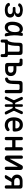

<svg xmlns="http://www.w3.org/2000/svg" viewBox="2630 -3230 740 6040"><g transform="rotate(90 3000.0 -210.0)"><path d="M93 -476Q115 -512 160.5 -532.5Q206 -553 269 -557Q282 -558 293.5 -558Q305 -558 317 -557Q363 -554 400 -544Q437 -534 463 -516.5Q489 -499 503.5 -473.5Q518 -448 518 -414Q518 -367 486 -336Q454 -305 402 -301V-297Q463 -292 497.5 -255Q532 -218 532 -159Q532 -121 517 -91.5Q502 -62 474.5 -40.5Q447 -19 408.5 -7.5Q370 4 321 7Q307 8 292.5 8Q278 8 264 7Q195 3 146.5 -20.5Q98 -44 77 -87Q70 -101 70.5 -113Q71 -125 78 -133.5Q85 -142 98.5 -147.5Q112 -153 130 -153Q138 -153 144 -151Q150 -149 155 -145Q160 -141 165 -135Q170 -129 175 -122Q186 -103 208.5 -93.5Q231 -84 264 -82Q278 -81 292.5 -81Q307 -81 321 -82Q369 -85 397 -104.5Q425 -124 425 -160Q425 -198 397 -219.5Q369 -241 321 -241H241Q219 -241 208.5 -251.5Q198 -262 198 -284Q198 -306 208.5 -316.5Q219 -327 241 -327H318Q362 -327 387 -346.5Q412 -366 412 -399Q412 -432 387 -449.5Q362 -467 317 -470Q305 -471 293.5 -471Q282 -471 269 -470Q242 -468 221.5 -461Q201 -454 191 -441Q184 -433 178 -427.5Q172 -422 166.5 -418.5Q161 -415 155 -412.5Q149 -410 143 -410Q124 -410 111 -415.5Q98 -421 91.5 -429.5Q85 -438 85 -450.5Q85 -463 93 -476Z M839 10Q803 10 771 -2.5Q739 -15 715.5 -43Q692 -71 677.5 -116Q663 -161 663 -227Q663 -296 677.5 -357Q692 -418 720.5 -463Q749 -508 792.5 -534Q836 -560 893 -560Q941 -560 969 -536Q991 -517 1005 -489Q1006 -500 1008 -511Q1012 -538 1026.5 -549Q1041 -560 1065 -560Q1092 -560 1102 -548.5Q1112 -537 1108 -511Q1099 -453 1094 -397Q1089 -341 1090 -283.5Q1091 -226 1099 -165.5Q1107 -105 1122 -38Q1127 -14 1119 -2Q1111 10 1085 10Q1059 10 1043 -2Q1027 -14 1022 -38Q1012 -80 1005 -119Q999 -103 992 -89Q970 -44 932.5 -17Q895 10 839 10ZM853 -90Q882 -90 906.5 -105Q931 -120 949.5 -148Q968 -176 978.5 -215.5Q989 -255 989 -305Q989 -330 987 -357.5Q985 -385 977.5 -407.5Q970 -430 953.5 -445Q937 -460 907 -460Q877 -460 851 -441.5Q825 -423 806.5 -391Q788 -359 777.5 -315Q767 -271 767 -221Q767 -160 788 -125Q809 -90 853 -90Z M1271 140Q1248 140 1236 128.5Q1224 117 1224 93V-50Q1224 -69 1233.5 -78.5Q1243 -88 1262 -88H1266Q1277 -107 1289 -140.5Q1301 -174 1309.5 -217Q1318 -260 1320 -307L1326 -466Q1328 -509 1348 -529.5Q1368 -550 1411 -550H1623Q1666 -550 1687 -529.5Q1708 -509 1708 -466V-88H1716Q1746 -88 1761 -73Q1776 -58 1776 -28V93Q1776 117 1764 128.5Q1752 140 1729 140Q1706 140 1694 128.5Q1682 117 1682 93V42Q1682 21 1671.5 10.5Q1661 0 1640 0H1360Q1339 0 1328.5 10.5Q1318 21 1318 42V93Q1318 117 1306 128.5Q1294 140 1271 140ZM1606 -418Q1606 -439 1595.5 -449.5Q1585 -460 1564 -460H1467Q1446 -460 1435.5 -449.5Q1425 -439 1424 -418L1420 -308Q1417 -258 1410.5 -214Q1404 -170 1393 -137.5Q1382 -105 1372 -88H1606Z M2063 -356H2169Q2265 -356 2319 -308.5Q2373 -261 2373 -178Q2373 -95 2318.5 -47.5Q2264 0 2169 0H2044Q2001 0 1980 -20.5Q1959 -41 1959 -84V-414Q1959 -436 1949 -446.5Q1939 -457 1917 -457H1871Q1847 -457 1835.5 -468.5Q1824 -480 1824 -503Q1824 -527 1835.5 -538.5Q1847 -550 1871 -550H1978Q2022 -550 2042.5 -529.5Q2063 -509 2063 -466ZM2063 -135Q2063 -114 2073.5 -103.5Q2084 -93 2105 -93H2167Q2216 -93 2241.5 -115Q2267 -137 2267 -178Q2267 -220 2241.5 -242Q2216 -264 2167 -264H2063Z M2525 -466Q2527 -509 2547.5 -529.5Q2568 -550 2611 -550H2828Q2871 -550 2891.5 -529.5Q2912 -509 2912 -466V-42Q2912 -15 2899.5 -2.5Q2887 10 2861 10Q2834 10 2821.5 -2.5Q2809 -15 2809 -42V-414Q2809 -435 2798.5 -445.5Q2788 -456 2767 -456H2671Q2649 -456 2638.5 -445.5Q2628 -435 2627 -414L2622 -249Q2620 -201 2614 -159Q2608 -117 2592.5 -84.5Q2577 -52 2549 -30Q2521 -8 2476 0Q2449 5 2434 -8.5Q2419 -22 2419 -52Q2419 -70 2427.5 -79.5Q2436 -89 2457 -96Q2480 -103 2492 -118.5Q2504 -134 2510 -154.5Q2516 -175 2517 -199.5Q2518 -224 2518 -249Z M3112 -21Q3105 -6 3095.5 2Q3086 10 3069 10Q3036 10 3022.5 -6Q3009 -22 3024 -52L3125 -258Q3130 -268 3130 -278.5Q3130 -289 3125 -299L3034 -497Q3020 -528 3033 -544Q3046 -560 3080 -560Q3097 -560 3106.5 -551.5Q3116 -543 3123 -528L3209 -334Q3213 -326 3218.5 -321Q3224 -316 3234 -316H3259V-519Q3259 -540 3269 -550Q3279 -560 3300 -560Q3320 -560 3330 -550Q3340 -540 3340 -519V-316H3367Q3377 -316 3383 -321Q3389 -326 3393 -335L3477 -528Q3483 -543 3493 -551.5Q3503 -560 3520 -560Q3554 -560 3566.5 -544Q3579 -528 3565 -497L3473 -299Q3468 -289 3468 -278.5Q3468 -268 3473 -258L3575 -52Q3590 -22 3577 -6Q3564 10 3530 10Q3514 10 3504.5 2.5Q3495 -5 3487 -21L3390 -220Q3386 -229 3380.5 -234Q3375 -239 3365 -239H3340L3341 -31Q3342 -10 3331.5 0Q3321 10 3301 10Q3280 10 3270 0Q3260 -10 3260 -31L3259 -239H3232Q3222 -239 3216.5 -234Q3211 -229 3207 -220Z M4059 -141Q4080 -141 4093 -125.5Q4106 -110 4106 -91Q4106 -80 4101.5 -70.5Q4097 -61 4083 -48Q4067 -34 4049 -23Q4031 -12 4010 -4.5Q3989 3 3965.5 6.5Q3942 10 3916 10Q3857 10 3811.5 -10Q3766 -30 3735 -67Q3704 -104 3687.5 -156Q3671 -208 3671 -272Q3671 -328 3683.5 -380.5Q3696 -433 3724 -473Q3752 -513 3796.5 -536.5Q3841 -560 3906 -560Q3967 -560 4007.5 -539Q4048 -518 4073 -481Q4098 -444 4108.5 -395Q4119 -346 4119 -289Q4119 -267 4105.5 -252.5Q4092 -238 4069 -238H3773Q3778 -200 3790.5 -172Q3803 -144 3822 -126Q3841 -108 3865.5 -99Q3890 -90 3918 -90Q3961 -90 3988 -103.5Q4015 -117 4030 -128Q4038 -136 4044.5 -138.5Q4051 -141 4059 -141ZM3773 -324H4006Q4011 -324 4016 -329.5Q4021 -335 4021 -353Q4021 -373 4013.5 -392Q4006 -411 3991 -426Q3976 -441 3954.5 -450.5Q3933 -460 3906 -460Q3877 -460 3854 -450Q3831 -440 3814.5 -422Q3798 -404 3788 -379.5Q3778 -355 3773 -324Z M4339 10Q4312 10 4299.5 -2.5Q4287 -15 4287 -42V-508Q4287 -535 4299.5 -547.5Q4312 -560 4339 -560Q4365 -560 4377.5 -547.5Q4390 -535 4390 -508V-326H4610V-508Q4610 -535 4622.5 -547.5Q4635 -560 4661 -560Q4688 -560 4700.5 -547.5Q4713 -535 4713 -508V-42Q4713 -15 4700.5 -2.5Q4688 10 4661 10Q4635 10 4622.5 -2.5Q4610 -15 4610 -42V-224H4390V-42Q4390 -15 4377.5 -2.5Q4365 10 4339 10Z M4873 -75V-509Q4873 -535 4885.5 -547.5Q4898 -560 4924 -560Q4950 -560 4962 -547.5Q4974 -535 4974 -509V-160Q4976 -154 4978 -154Q4980 -154 4981 -156L4984 -160L5167 -505Q5180 -531 5196.5 -545.5Q5213 -560 5241 -560Q5284 -560 5305.5 -538.5Q5327 -517 5327 -475V-41Q5327 -15 5314.5 -2.5Q5302 10 5276 10Q5250 10 5238 -2.5Q5226 -15 5226 -41V-390Q5224 -396 5222 -396Q5220 -396 5219 -395L5216 -390L5033 -45Q5020 -19 5003.5 -4.5Q4987 10 4959 10Q4916 10 4894.5 -11.5Q4873 -33 4873 -75Z M5540 10Q5500 10 5491 -6Q5482 -22 5503 -56L5596 -209Q5540 -225 5506 -269Q5472 -313 5472 -373Q5472 -456 5527.5 -503Q5583 -550 5679 -550H5829Q5873 -550 5893.5 -529.5Q5914 -509 5914 -466V-42Q5914 -15 5901 -2.5Q5888 10 5862 10Q5836 10 5823 -2.5Q5810 -15 5810 -42V-201H5706L5603 -24Q5592 -6 5576 2Q5560 10 5540 10ZM5810 -420Q5810 -441 5799.5 -451.5Q5789 -462 5768 -462H5681Q5634 -462 5605.5 -438.5Q5577 -415 5577 -374Q5577 -333 5605 -309.5Q5633 -286 5681 -286H5810Z"/></g></svg>

Font: Maple Mono NL Medium
Style: Regular
Weight: 500
Monospace: yes
Designer: subframe7536
Version: Version 7.000